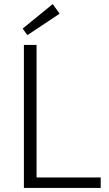

<svg xmlns="http://www.w3.org/2000/svg" viewBox="-20 -920 536 940"><path d="M272 -853 114 -748 91 -780 238 -900ZM97 -700H159V-51H473V0H97Z"/></svg>

Font: Post Grotesk Light
Style: Light
Weight: 300
Version: Version 1.0